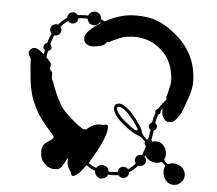

<svg xmlns="http://www.w3.org/2000/svg" viewBox="-51 -777 943 834"><g transform="rotate(5 420.0 -360.0)"><path d="M766.6 -77.1Q766.6 -77.1 766.6 -77.1Q780.3 -63.5 780.3 -44.9Q780.3 -26.4 766.6 -13.7Q753.9 0 735.4 0Q715.8 0 703.1 -13.7Q692.4 -24.4 688.5 -42Q684.6 -59.6 690.4 -73.2Q692.4 -75.2 691.4 -78.1Q691.4 -81.1 689.5 -83Q686.5 -85.9 680.7 -91.8Q678.7 -93.8 675.8 -93.8Q672.9 -94.7 670.9 -92.8Q657.2 -86.9 639.6 -90.8Q622.1 -94.7 611.3 -105.5Q608.4 -108.4 606.4 -111.3Q603.5 -114.3 602.5 -118.2Q601.6 -116.2 600.6 -114.3Q600.6 -112.3 599.6 -111.3Q604.5 -106.4 606.4 -99.6Q608.4 -93.8 606.4 -86.9Q603.5 -77.1 594.7 -72.3Q585.9 -67.4 576.2 -70.3Q576.2 -70.3 575.2 -70.3Q575.2 -70.3 575.2 -70.3Q569.3 -63.5 562.5 -56.6Q556.6 -50.8 548.8 -44.9Q546.9 -43 543.9 -42Q541 -40 538.1 -38.1Q538.1 -36.1 538.1 -33.2Q538.1 -31.2 537.1 -28.3Q534.2 -18.6 525.4 -13.7Q516.6 -8.8 506.8 -11.7Q502.9 -12.7 499 -15.6Q496.1 -18.6 493.2 -21.5Q482.4 -19.5 471.7 -19.5Q460 -18.6 448.2 -19.5Q444.3 -8.8 433.6 -3.9Q426.8 0 419.9 0Q416 0 412.1 -1Q402.3 -3.9 396.5 -12.7Q390.6 -20.5 390.6 -31.2Q379.9 -35.2 370.1 -40Q360.4 -45.9 351.6 -52.7Q341.8 -39.1 334 -29.3Q326.2 -19.5 322.3 -15.6Q304.7 -1 298.8 -1Q292 0 291 -2Q290 -4.9 288.1 -9.8Q286.1 -14.6 285.2 -17.6Q283.2 -20.5 276.4 -31.2Q269.5 -41 268.6 -58.6Q267.6 -63.5 268.6 -68.4Q268.6 -73.2 268.6 -78.1Q262.7 -66.4 254.9 -53.7Q248 -41 243.2 -34.2Q234.4 -23.4 218.8 -23.4Q204.1 -22.5 192.4 -27.3Q179.7 -31.2 165 -47.9Q150.4 -64.5 150.4 -94.7Q149.4 -124 173.8 -138.7Q198.2 -153.3 198.2 -160.2Q199.2 -166 189.5 -175.8Q179.7 -185.5 161.1 -208Q141.6 -230.5 127.9 -252Q113.3 -274.4 96.7 -314.5Q89.8 -331.1 85 -353.5Q80.1 -376 77.1 -399.4Q73.2 -434.6 71.3 -461.9Q70.3 -489.3 70.3 -489.3Q70.3 -489.3 61.5 -506.8Q58.6 -512.7 58.6 -517.6Q58.6 -528.3 72.3 -537.1Q82 -543.9 96.7 -536.1Q111.3 -528.3 124 -516.6Q125 -520.5 126 -525.4Q127 -530.3 127.9 -535.2Q123 -538.1 121.1 -543Q119.1 -547.9 121.1 -553.7Q122.1 -558.6 126 -562.5Q129.9 -565.4 134.8 -566.4Q137.7 -577.1 141.6 -587.9Q145.5 -598.6 150.4 -608.4Q145.5 -613.3 143.6 -620.1Q141.6 -626 143.6 -632.8Q146.5 -642.6 155.3 -647.5Q164.1 -652.3 173.8 -650.4Q173.8 -650.4 174.8 -649.4Q174.8 -649.4 174.8 -649.4Q180.7 -656.2 187.5 -663.1Q193.4 -668.9 201.2 -674.8Q203.1 -676.8 206.1 -678.7Q209 -679.7 211.9 -681.6Q211.9 -684.6 211.9 -686.5Q211.9 -688.5 212.9 -691.4Q215.8 -701.2 224.6 -706.1Q233.4 -710.9 243.2 -708Q247.1 -707 251 -704.1Q253.9 -702.1 256.8 -698.2Q267.6 -700.2 278.3 -700.2Q290 -701.2 301.8 -700.2Q305.7 -710.9 316.4 -716.8Q323.2 -719.7 330.1 -719.7Q334 -719.7 337.9 -718.8Q347.7 -715.8 353.5 -708Q359.4 -699.2 359.4 -688.5Q363.3 -687.5 367.2 -685.5Q372.1 -683.6 376 -681.6Q391.6 -690.4 412.1 -699.2Q433.6 -708 459 -713.9Q504.9 -723.6 562.5 -714.8Q620.1 -706.1 681.6 -656.2Q723.6 -622.1 745.1 -585Q767.6 -547.9 774.4 -512.7Q781.2 -483.4 781.2 -456.1Q781.2 -422.9 771.5 -394.5Q753.9 -342.8 748 -327.1Q742.2 -312.5 729.5 -294.9Q716.8 -276.4 708 -272.5Q704.1 -271.5 697.3 -270.5Q689.5 -268.6 682.6 -271.5Q673.8 -275.4 667 -286.1Q660.2 -295.9 659.2 -309.6Q659.2 -314.5 659.2 -319.3Q659.2 -323.2 659.2 -327.1Q657.2 -325.2 655.3 -321.3Q653.3 -318.4 651.4 -315.4Q652.3 -313.5 652.3 -311.5Q652.3 -309.6 651.4 -307.6Q651.4 -304.7 648.4 -301.8Q646.5 -299.8 643.6 -299.8Q640.6 -293 638.7 -285.2Q635.7 -278.3 634.8 -270.5Q633.8 -268.6 633.8 -265.6Q632.8 -262.7 632.8 -259.8Q637.7 -256.8 640.6 -252Q642.6 -246.1 640.6 -240.2Q639.6 -235.4 636.7 -232.4Q632.8 -229.5 628.9 -227.5Q627.9 -217.8 626 -207Q625 -196.3 622.1 -185.5Q624 -183.6 625 -182.6Q626 -180.7 627 -178.7Q639.6 -183.6 652.3 -180.7Q665 -178.7 674.8 -168.9Q685.5 -158.2 689.5 -140.6Q693.4 -123 686.5 -109.4Q685.5 -106.4 686.5 -104.5Q686.5 -101.6 688.5 -99.6Q691.4 -96.7 697.3 -90.8Q699.2 -88.9 702.1 -87.9Q705.1 -87.9 707 -88.9Q720.7 -95.7 738.3 -91.8Q755.9 -87.9 766.6 -77.1ZM559.6 -99.6Q559.6 -99.6 559.6 -99.6Q561.5 -109.4 570.3 -114.3Q578.1 -119.1 587.9 -117.2Q591.8 -127 594.7 -136.7Q598.6 -146.5 601.6 -156.2Q597.7 -160.2 595.7 -165Q593.8 -169.9 594.7 -175.8Q594.7 -175.8 594.7 -175.8Q595.7 -176.8 595.7 -176.8Q591.8 -179.7 584 -187.5Q579.1 -192.4 572.3 -196.3Q566.4 -200.2 559.6 -202.1Q552.7 -204.1 543.9 -209Q536.1 -212.9 528.3 -218.8Q514.6 -227.5 501 -239.3Q487.3 -250 477.5 -259.8Q457 -280.3 451.2 -297.9Q444.3 -315.4 454.1 -325.2Q463.9 -335 481.4 -329.1Q499 -322.3 519.5 -302.7Q529.3 -293 541 -278.3Q551.8 -264.6 560.5 -251Q566.4 -243.2 571.3 -235.4Q575.2 -227.5 577.1 -220.7Q579.1 -212.9 583 -207Q586.9 -200.2 592.8 -195.3Q595.7 -192.4 602.5 -185.5Q603.5 -186.5 605.5 -187.5Q607.4 -187.5 608.4 -188.5Q610.4 -199.2 612.3 -210Q614.3 -219.7 615.2 -229.5Q610.4 -232.4 607.4 -238.3Q605.5 -243.2 606.4 -249Q608.4 -253.9 611.3 -256.8Q614.3 -260.7 619.1 -261.7Q619.1 -264.6 620.1 -267.6Q620.1 -270.5 621.1 -272.5Q622.1 -281.2 625 -289.1Q627 -296.9 629.9 -303.7Q628.9 -306.6 628.9 -308.6Q627.9 -311.5 628.9 -313.5Q629.9 -317.4 632.8 -319.3Q635.7 -322.3 638.7 -322.3Q645.5 -333 651.4 -340.8Q657.2 -349.6 663.1 -354.5Q663.1 -356.4 664.1 -357.4Q665 -358.4 666 -359.4Q669.9 -363.3 671.9 -365.2Q672.9 -368.2 671.9 -371.1Q670.9 -374 670.9 -377.9Q671.9 -380.9 672.9 -383.8Q673.8 -385.7 681.6 -418.9Q690.4 -452.1 679.7 -495.1Q674.8 -518.6 661.1 -542Q647.5 -566.4 622.1 -586.9Q596.7 -607.4 570.3 -616.2Q543.9 -625 519.5 -626Q474.6 -627 443.4 -613.3Q411.1 -598.6 409.2 -597.7Q407.2 -595.7 404.3 -594.7Q401.4 -592.8 397.5 -593.8Q394.5 -594.7 392.6 -592.8Q390.6 -589.8 387.7 -585.9Q384.8 -581.1 374 -576.2Q363.3 -572.3 339.8 -569.3Q326.2 -567.4 315.4 -571.3Q303.7 -576.2 297.9 -584Q293.9 -589.8 293.9 -597.7Q293 -604.5 293.9 -609.4Q295.9 -619.1 310.5 -634.8Q326.2 -650.4 338.9 -659.2Q341.8 -661.1 347.7 -665Q353.5 -668.9 360.4 -672.9Q359.4 -673.8 358.4 -673.8Q356.4 -674.8 355.5 -675.8Q350.6 -667 340.8 -663.1Q332 -659.2 321.3 -662.1Q312.5 -664.1 307.6 -670.9Q301.8 -677.7 300.8 -686.5Q290 -687.5 280.3 -686.5Q270.5 -686.5 260.7 -684.6Q260.7 -682.6 260.7 -681.6Q260.7 -679.7 259.8 -677.7Q256.8 -668 248 -663.1Q239.3 -658.2 229.5 -661.1Q226.6 -662.1 222.7 -664.1Q219.7 -666 217.8 -668.9Q215.8 -668 212.9 -666Q210.9 -665 209 -663.1Q202.1 -658.2 197.3 -653.3Q191.4 -647.5 186.5 -641.6Q189.5 -636.7 191.4 -630.9Q192.4 -626 190.4 -620.1Q188.5 -610.4 179.7 -605.5Q171.9 -600.6 163.1 -602.5Q158.2 -592.8 155.3 -583Q151.4 -573.2 148.4 -562.5Q152.3 -559.6 154.3 -554.7Q156.2 -549.8 155.3 -543.9Q153.3 -539.1 149.4 -536.1Q146.5 -532.2 141.6 -531.2Q139.6 -524.4 138.7 -517.6Q137.7 -510.7 136.7 -504.9Q141.6 -500 145.5 -495.1Q149.4 -491.2 151.4 -488.3Q162.1 -477.5 158.2 -466.8Q155.3 -456.1 155.3 -456.1Q155.3 -456.1 159.2 -451.2Q163.1 -446.3 166 -442.4Q168.9 -439.5 168 -427.7Q167 -415 170.9 -409.2Q174.8 -403.3 184.6 -374Q195.3 -345.7 213.9 -311.5Q219.7 -298.8 230.5 -286.1Q241.2 -273.4 253.9 -261.7Q277.3 -239.3 299.8 -222.7Q321.3 -207 323.2 -207Q326.2 -206.1 329.1 -207Q332 -208 335 -206.1Q339.8 -210.9 346.7 -215.8Q354.5 -221.7 363.3 -225.6Q378.9 -233.4 391.6 -233.4Q404.3 -232.4 407.2 -232.4Q410.2 -233.4 415 -234.4Q420.9 -235.4 422.9 -235.4Q425.8 -235.4 428.7 -230.5Q431.6 -224.6 427.7 -202.1Q425.8 -191.4 414.1 -163.1Q401.4 -133.8 383.8 -103.5Q378.9 -95.7 375 -87.9Q370.1 -80.1 365.2 -72.3Q364.3 -69.3 363.3 -67.4Q362.3 -64.5 360.4 -62.5Q368.2 -56.6 376 -52.7Q384.8 -47.9 394.5 -43.9Q399.4 -52.7 409.2 -56.6Q418 -60.5 427.7 -57.6Q437.5 -55.7 442.4 -48.8Q448.2 -42 449.2 -33.2Q460 -32.2 469.7 -33.2Q479.5 -33.2 489.3 -35.2Q489.3 -36.1 489.3 -38.1Q489.3 -40 490.2 -42Q492.2 -51.8 501 -56.6Q510.7 -61.5 519.5 -58.6Q523.4 -57.6 527.3 -55.7Q530.3 -53.7 532.2 -50.8Q534.2 -51.8 537.1 -53.7Q539.1 -54.7 541 -56.6Q546.9 -61.5 552.7 -66.4Q558.6 -72.3 563.5 -78.1Q560.5 -83 558.6 -88.9Q557.6 -93.8 559.6 -99.6ZM548.8 -222.7Q553.7 -219.7 556.6 -223.6Q560.5 -226.6 557.6 -230.5Q549.8 -244.1 537.1 -261.7Q523.4 -279.3 509.8 -293Q492.2 -310.5 479.5 -315.4Q467.8 -319.3 463.9 -316.4Q460 -312.5 464.8 -299.8Q468.8 -288.1 487.3 -269.5Q501 -255.9 518.6 -243.2Q536.1 -229.5 548.8 -222.7Z"/></g></svg>

Font: No Time for a New Roman
Style: XXL
Weight: 400
Monospace: yes
Designer: Arthur Shnapir
Foundry: Arthur Shnapir
Version: Version_01